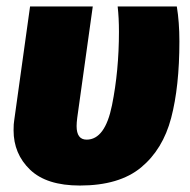

<svg xmlns="http://www.w3.org/2000/svg" viewBox="-20 -554 588 594"><path d="M535 -426Q535 -286 509.5 -189Q484 -92 416.5 -36Q349 20 227 20Q124 20 73 -29Q22 -78 22 -151Q22 -172 24 -182L73 -534H267L219 -190Q217 -174 217 -164Q217 -122 248 -122Q305 -122 326.5 -228.5Q348 -335 348 -456Q348 -499 344 -534H527Q535 -486 535 -426Z"/></svg>

Font: Fira Sans Black
Style: Italic
Weight: 900
Italic angle: -8°
Designer: Carrois Corporate & Edenspiekermann AG
Foundry: Carrois Corporate GbR & Edenspiekermann AG
Version: Version 4.203